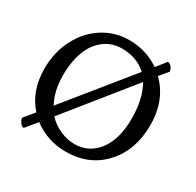

<svg xmlns="http://www.w3.org/2000/svg" viewBox="-149 -834 1039 1019"><g transform="rotate(30 370.5 -324.0)"><path d="M689 -329.1Q689 -175.8 600.3 -79.3Q511.7 17.1 369.1 17.1Q257.8 17.1 170.9 -47.9V-49.8Q161.6 -38.6 142.1 -15.1Q122.6 8.3 113.8 19Q101.6 19 92 6.1Q82.5 -6.8 79.1 -22.9L130.9 -85.9Q51.8 -173.3 51.8 -310.1Q51.8 -408.7 93.3 -490.2Q134.8 -571.8 207.3 -618.4Q279.8 -665 368.2 -665Q470.7 -665 553.2 -608.9V-606.9Q561 -616.2 577.4 -636.7Q593.8 -657.2 601.1 -667Q614.3 -667 624 -654.8Q633.8 -642.6 636.2 -627L592.8 -575.2Q639.2 -531.7 664.1 -469Q689 -406.2 689 -329.1ZM585.9 -310.1Q585.9 -430.2 541 -508.8Q251.5 -149.4 224.1 -115.2Q255.4 -81.1 299.8 -61Q344.2 -41 389.2 -41Q477.1 -41 531.5 -112.1Q585.9 -183.1 585.9 -310.1ZM355 -606.9Q325.2 -606.9 297.1 -597.7Q269 -588.4 242.9 -567.1Q216.8 -545.9 197.5 -514.4Q178.2 -482.9 166.5 -434.8Q154.8 -386.7 154.8 -327.1Q154.8 -231.9 192.9 -162.1V-163.1Q246.1 -228.5 350.3 -357.4Q454.6 -486.3 507.8 -551.8Q448.2 -606.9 355 -606.9Z"/></g></svg>

Font: Linear Smooth Low Contrast
Style: Regular
Weight: 500
Designer: Philipp H. Poll, Flanker
Foundry: Philipp H. Poll, reworked by Flanker
Version: Version 1.010 | FøM Fix